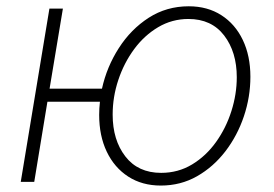

<svg xmlns="http://www.w3.org/2000/svg" viewBox="-20 -573 864 605"><path d="M45.4 0 135.7 -545.9H178.2L136.2 -293.5H301.3Q316.4 -362.3 354.5 -421.6Q392.6 -481 448.7 -517.1Q504.9 -553.2 574.7 -553.2Q633.8 -553.2 677.5 -525.1Q721.2 -497.1 745.1 -447Q769 -397 769 -331.1Q769 -267.6 748.5 -206.5Q728 -145.5 690.2 -96.2Q652.3 -46.9 600.8 -17.6Q549.3 11.7 486.8 11.7Q427.7 11.7 384 -16.6Q340.3 -44.9 316.4 -95Q292.5 -145 292.5 -210.9Q292.5 -231.4 294.9 -252.4H129.4L87.9 0ZM487.8 -28.3Q541.5 -28.3 585.4 -54.9Q629.4 -81.5 660.9 -125.7Q692.4 -169.9 709.2 -223.1Q726.1 -276.4 726.1 -329.6Q726.1 -409.2 686.3 -461.2Q646.5 -513.2 573.7 -513.2Q522 -513.2 478.3 -487.3Q434.6 -461.4 402.6 -418Q370.6 -374.5 352.8 -321Q335 -267.6 335 -211.9Q335 -131.8 375 -80.1Q415 -28.3 487.8 -28.3Z"/></svg>

Font: Inter Extra Light
Style: Italic
Weight: 200
Italic angle: -9.39999°
Designer: Rasmus Andersson
Foundry: rsms
Version: Version 4.000;git-3c8e0fc